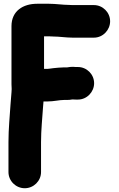

<svg xmlns="http://www.w3.org/2000/svg" viewBox="-20 -764 630 1020"><path d="M368 -409C357.4 -409 349.3 -408.3 336.6 -406H319C303.4 -406 276.4 -403.2 263.5 -401.9C251.8 -400.7 238.5 -398 232 -398H214V-571H241C249.2 -571 256.5 -570 264 -570C295.1 -570 330.8 -564 365 -564H479C526.6 -564 565 -604.4 565 -651C565 -698 526 -737 479 -737H365C357.7 -737 350.4 -738 343 -738C314.8 -738 276.2 -744 241 -744H177C103 -744 41 -706.2 41 -625V-317C41 -308.6 41.3 -300.2 42 -291.1C42 -287.4 41.7 -281.1 41.1 -274L36.1 -211.8C32 -146.4 25 -81 25 -9V150C25 197.4 64.3 236 111.5 236C158.7 236 198 197.4 198 150V-9C198 -73.4 204.8 -135.7 208.9 -198.2L211.1 -225H232C266.5 -225 293.9 -233 320 -233H336C345.7 -233 354.2 -233.8 364.3 -235.7C369.5 -235.3 376.2 -235 383 -235H394C441.6 -235 480 -275.4 480 -322C480 -369 441 -408 394 -408H383C376.8 -408 375.8 -409 368 -409Z"/></svg>

Font: Smoothie
Style: Bd
Weight: 700
Foundry: Cannot Into Space Fonts
Version: Version 0.8